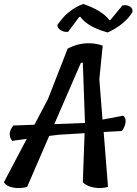

<svg xmlns="http://www.w3.org/2000/svg" viewBox="-26 -956 694 976"><path d="M534 -853 596 -928Q619 -933 635 -922.5Q651 -912 647 -894Q609 -832 522 -791Q420 -818 382 -871L376 -869L320 -794Q298 -792 281.5 -803Q265 -814 266 -830Q284 -854 298 -870Q312 -886 338.5 -905Q365 -924 397 -936Q493 -903 530 -854ZM495 -348 600 -368Q614 -358 612.5 -336.5Q611 -315 594 -290L501 -285L523 -6Q489 4 452.5 -2.5Q416 -9 395 -29L404 -279L271 -271L224 -265L112 -6Q75 4 40.5 -2.5Q6 -9 -6 -30L110 -250L36 -240Q8 -276 42 -318L149 -322L218 -453L318 -709Q381 -742 448 -735Q475 -732 496 -724L479 -553ZM250 -325 405 -331H406L395 -638L385 -636Z"/></svg>

Font: Tillana Medium
Style: Regular
Weight: 500
Designer: Lipi Raval (Devanagari, Latin), Jonny Pinhorn (Latin)
Foundry: Indian Type Foundry
Version: Version 2.003;PS 1.0;hotconv 1.0.79;makeotf.lib2.5.61930; tt